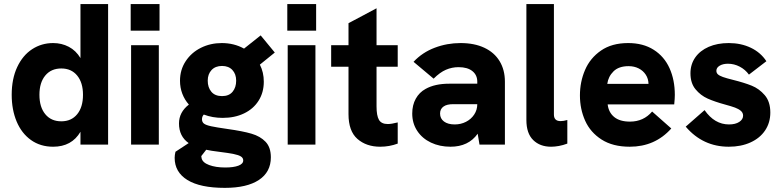

<svg xmlns="http://www.w3.org/2000/svg" viewBox="-20 -717 3875 952"><path d="M38 -247Q38 -326 65.2 -384.2Q92.5 -442.5 139.2 -473Q186 -503.5 243.5 -503.5Q285.5 -503.5 321 -485Q356.5 -466.5 379 -429V-697H516V0H379V-63.5Q335.5 10.5 243.5 10.5Q180 10.5 133.5 -22.8Q87 -56 62.5 -114.5Q38 -173 38 -247ZM284 -115.5Q334 -115.5 362.8 -150.8Q391.5 -186 391.5 -247Q391.5 -307 362.8 -342.2Q334 -377.5 284 -377.5Q233.5 -377.5 204.5 -342.5Q175.5 -307.5 175.5 -247Q175.5 -186 204.5 -150.8Q233.5 -115.5 284 -115.5Z M630 -493H767.5V0H630ZM628 -697H771V-565H628Z M846 65.5Q846 52 850 35.5L915.5 -7.5Q867.5 -41 867.5 -105Q867.5 -160.5 916.5 -198.5Q895.5 -222 884 -252.2Q872.5 -282.5 872.5 -316.5Q872.5 -371 900.8 -413.8Q929 -456.5 976.2 -480Q1023.5 -503.5 1079.5 -503.5Q1140.5 -503.5 1190 -476L1272.5 -541.5L1342.5 -456.5L1268.5 -396.5Q1288 -358.5 1288 -312Q1288 -258.5 1262.2 -217.8Q1236.5 -177 1190.2 -154.8Q1144 -132.5 1084 -132.5Q1033.5 -132.5 990.5 -149Q981.5 -139.5 981.5 -126Q981.5 -111.5 991.5 -104Q1001.5 -96.5 1026.8 -91Q1052 -85.5 1108 -77.5Q1183 -67 1226.8 -54.2Q1270.5 -41.5 1296.8 -14Q1323 13.5 1323 63Q1323 136 1263.8 175.2Q1204.5 214.5 1095 214.5Q972.5 214.5 909.2 175.5Q846 136.5 846 65.5ZM979.5 67Q984 89 1016.8 101.2Q1049.5 113.5 1097 113.5Q1138 113.5 1162 104.5Q1186 95.5 1186 78.5Q1186 66 1174.5 58.8Q1163 51.5 1138.2 46.5Q1113.5 41.5 1061.5 35Q1027 31 1002.5 25.5L978 57Q978 59.5 979.5 67ZM1081 -240.5Q1115.5 -240.5 1133.2 -262Q1151 -283.5 1151 -317Q1151 -350 1132.2 -370Q1113.5 -390 1081 -390Q1048 -390 1029 -369.8Q1010 -349.5 1010 -317Q1010 -283.5 1028 -262Q1046 -240.5 1081 -240.5Z M1406.5 -493H1544V0H1406.5ZM1404.5 -697H1547.5V-565H1404.5Z M1708 -151V-386H1622V-493H1708V-602L1847 -676V-493H1952V-386H1847V-189.5Q1847 -143.5 1859 -122.8Q1871 -102 1903 -102Q1921 -102 1952 -110V-5Q1910.5 10.5 1865 10.5Q1796.5 10.5 1752.2 -28.2Q1708 -67 1708 -151Z M2348.5 -54Q2303 10.5 2213.5 10.5Q2160 10.5 2116.8 -10Q2073.5 -30.5 2048.8 -68Q2024 -105.5 2024 -154Q2024 -196 2041.5 -227.5Q2059 -259 2090 -276Q2136 -302 2207.5 -302H2346.5V-312Q2346.5 -345 2322.2 -364.5Q2298 -384 2253.5 -384Q2221 -384 2191.2 -371.2Q2161.5 -358.5 2130 -327L2030.5 -410.5Q2074 -457 2135.2 -480.2Q2196.5 -503.5 2263.5 -503.5Q2332 -503.5 2381.5 -480.2Q2431 -457 2457.2 -413.8Q2483.5 -370.5 2483.5 -312V0H2357.5ZM2234.5 -100Q2265 -100 2290.5 -113Q2316 -126 2331.2 -149Q2346.5 -172 2346.5 -200.5H2227.5Q2195.5 -200.5 2179.5 -189Q2162 -177 2162 -154Q2162 -129 2181.5 -114.5Q2201 -100 2234.5 -100Z M2590 -122V-697H2726.5V-149Q2726.5 -116.5 2759.5 -116.5Q2774 -116.5 2793 -122V-5Q2772 3 2751 6.8Q2730 10.5 2712.5 10.5Q2657.5 10.5 2623.8 -22.5Q2590 -55.5 2590 -122Z M2855.5 -244Q2855.5 -311 2880.8 -370Q2906 -429 2959.8 -466.2Q3013.5 -503.5 3094.5 -503.5Q3169 -503.5 3221.2 -470.2Q3273.5 -437 3299.8 -378.8Q3326 -320.5 3326 -246.5Q3326 -229 3323 -199.5H2993Q2997.5 -160 3025.2 -137Q3053 -114 3103.5 -114Q3171 -114 3213.5 -164L3308.5 -80Q3228 10.5 3102.5 10.5Q3018.5 10.5 2963 -25Q2907.5 -60.5 2881.5 -118.2Q2855.5 -176 2855.5 -244ZM3195.5 -301Q3195 -326.5 3182 -346.5Q3169 -366.5 3146.8 -377.8Q3124.5 -389 3097 -389Q3048 -389 3022 -363.2Q2996 -337.5 2991 -301Z M3380 -89 3473.5 -171Q3523 -100 3594.5 -100Q3626.5 -100 3645.5 -112.5Q3664.5 -125 3664.5 -143.5Q3664.5 -158 3653.2 -167.5Q3642 -177 3624.5 -183.5Q3607 -190 3575.5 -198.5Q3524 -212.5 3488.8 -228.2Q3453.5 -244 3428.5 -274.5Q3403.5 -305 3403.5 -353.5Q3403.5 -398 3427.2 -432Q3451 -466 3494 -484.8Q3537 -503.5 3593.5 -503.5Q3654 -503.5 3702.8 -480.2Q3751.5 -457 3780 -413.5L3693.5 -347Q3675.5 -372 3647.8 -386.5Q3620 -401 3589.5 -401Q3564.5 -401 3548.2 -391.2Q3532 -381.5 3532 -366Q3532 -355.5 3539.5 -348.5Q3547 -341.5 3564.5 -335.2Q3582 -329 3614.5 -321Q3670.5 -307 3707.2 -292.2Q3744 -277.5 3771.8 -245.2Q3799.5 -213 3799.5 -159Q3799.5 -109 3773.8 -70.5Q3748 -32 3701.2 -10.8Q3654.5 10.5 3593.5 10.5Q3465 10.5 3380 -89Z"/></svg>

Font: HK Grotesk ExtraBold
Style: Regular
Weight: 800
Designer: Alfredo Marco Pradil
Foundry: Hanken Design Co.
Version: Version 3.001